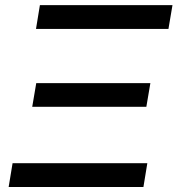

<svg xmlns="http://www.w3.org/2000/svg" viewBox="-20 -748 710 768"><path d="M14.6 0 30.3 -95.2H569.3L553.7 0ZM108.9 -320.8 125 -415.5H581.5L565.4 -320.8ZM124 -632.3 139.6 -727.5H669.9L653.8 -632.3Z"/></svg>

Font: Inter 17pt Medium
Style: Italic
Weight: 500
Italic angle: -9.3988°
Version: Version 4.001;git-66647c0bb